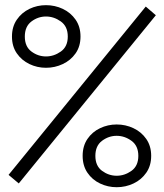

<svg xmlns="http://www.w3.org/2000/svg" viewBox="-20 -752 652 762"><path d="M162.5 -483Q127.5 -483 96.8 -497.8Q66 -512.5 46.8 -540.2Q27.5 -568 27.5 -607Q27.5 -646 46.8 -674Q66 -702 96.8 -716.8Q127.5 -731.5 162.5 -731.5Q198 -731.5 229.2 -716.8Q260.5 -702 280 -674Q299.5 -646 299.5 -607Q299.5 -568 280 -540.2Q260.5 -512.5 229.2 -497.8Q198 -483 162.5 -483ZM598.5 -691.5 54.5 -24 14 -58 558.5 -726ZM162.5 -528Q194 -528 221.5 -547.5Q249 -567 249 -607Q249 -647 221.5 -666.8Q194 -686.5 162.5 -686.5Q131 -686.5 104.8 -666.8Q78.5 -647 78.5 -607Q78.5 -567 104.8 -547.5Q131 -528 162.5 -528ZM443 -9Q408 -9 377 -23.8Q346 -38.5 327 -66.5Q308 -94.5 308 -133.5Q308 -172.5 327 -200.5Q346 -228.5 377 -243.2Q408 -258 443 -258Q478.5 -258 509.8 -243.2Q541 -228.5 560.5 -200.5Q580 -172.5 580 -133.5Q580 -94.5 560.5 -66.5Q541 -38.5 509.8 -23.8Q478.5 -9 443 -9ZM443 -54.5Q474.5 -54.5 501.8 -74Q529 -93.5 529 -133.5Q529 -173.5 501.8 -193.2Q474.5 -213 443 -213Q411.5 -213 385 -193.2Q358.5 -173.5 358.5 -133.5Q358.5 -93.5 385 -74Q411.5 -54.5 443 -54.5Z"/></svg>

Font: Epilogue Medium
Style: Regular
Weight: 500
Designer: Tyler Finck
Foundry: Etcetera Type Co
Version: Version 2.111; ttfautohint (v1.8.3)